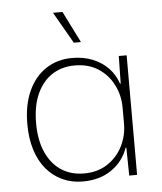

<svg xmlns="http://www.w3.org/2000/svg" viewBox="-53 -773 697 827"><g transform="rotate(-5 296.0 -359.5)"><path d="M272 8Q224 8 184 -10.5Q144 -29 115 -63.5Q86 -98 70.5 -147.5Q55 -197 55 -259Q55 -342 82.5 -402Q110 -462 159 -494Q208 -526 272 -526Q321 -526 360.5 -510Q400 -494 427.5 -465.5Q455 -437 468 -398H471L473 -517H507V0H473L471 -121H468Q448 -63 397 -27.5Q346 8 272 8ZM280 -26Q340 -26 382.5 -54.5Q425 -83 447.5 -128Q470 -173 470 -224V-295Q470 -346 447.5 -391.5Q425 -437 382.5 -465Q340 -493 280 -493Q224 -493 182 -465.5Q140 -438 116.5 -386Q93 -334 93 -259Q93 -186 116.5 -133.5Q140 -81 182 -53.5Q224 -26 280 -26ZM285 -591 207 -727H248L316 -591Z"/></g></svg>

Font: Mona Sans ExtraLight
Style: Regular
Weight: 200
Designer: Deni Anggara
Foundry: GitHub
Version: Version 2.000